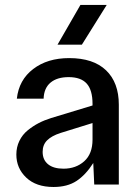

<svg xmlns="http://www.w3.org/2000/svg" viewBox="-20 -744 562 774"><path d="M195.8 9.8Q125.5 9.8 85.7 -28.1Q45.9 -65.9 45.9 -121.1Q45.9 -150.9 58.1 -176Q70.3 -201.2 91.6 -218.5Q112.8 -235.8 136 -247.8Q159.2 -259.8 186 -268.1L353 -318.8V-325.2Q353 -380.9 329.6 -407Q306.2 -433.1 256.8 -433.1Q210 -433.1 183.6 -410.9Q157.2 -388.7 155.8 -346.2H47.9Q56.2 -421.9 113.8 -465.8Q171.4 -509.8 258.8 -509.8Q356.4 -509.8 407.7 -460.4Q459 -411.1 459 -321.8V0H359.9L356 -86.9Q325.7 -39.1 288.6 -14.6Q251.5 9.8 195.8 9.8ZM151.9 -131.8Q151.9 -99.6 173.8 -81.8Q195.8 -64 235.8 -64Q286.1 -64 319.6 -94Q353 -124 353 -181.2V-248L224.1 -208Q188 -196.3 169.9 -178.2Q151.9 -160.2 151.9 -131.8ZM211.9 -564 304.2 -724.1H410.2L310.1 -564Z"/></svg>

Font: TASA Orbiter Text Medium
Style: Regular
Weight: 500
Designer: Weizhong Zhang
Version: Version 1.000;Glyphs 3.1.2 (3151)